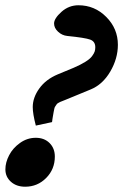

<svg xmlns="http://www.w3.org/2000/svg" viewBox="-62 -685 468 730"><path d="M74.2 -207.5Q62.5 -252.4 62.5 -277.8Q62.5 -314 87.4 -348.6Q112.3 -383.3 157.7 -402.3L217.8 -427.2Q245.1 -439 262.9 -450.2Q280.8 -461.4 288.3 -471.9Q295.9 -482.4 298.1 -489.5Q300.3 -496.6 300.3 -505.4Q300.3 -527.3 281 -534.4Q261.7 -541.5 193.8 -548.3Q173.8 -550.3 158.7 -564.5Q143.6 -578.6 143.6 -595.7Q143.6 -614.7 171.6 -639.9Q199.7 -665 236.3 -665Q297.9 -665 342 -620.6Q386.2 -576.2 386.2 -514.6Q386.2 -462.4 357.2 -412.8Q328.1 -363.3 282.2 -344.7L187.5 -305.7Q185.1 -304.7 177 -301.5Q168.9 -298.3 167.2 -297.6Q165.5 -296.9 160.2 -293.9Q154.8 -291 153.6 -288.6Q152.3 -286.1 148.9 -281.7Q145.5 -277.3 144.5 -271.7Q143.6 -266.1 141.8 -258.3Q140.1 -250.5 138.7 -240.2Q137.7 -235.4 137.2 -231Q136.7 -226.6 136.5 -224.6Q136.2 -222.7 135.7 -220.7ZM33.7 24.9Q0.5 24.9 -20.5 6.1Q-41.5 -12.7 -41.5 -41Q-41.5 -67.4 -27.3 -94.7Q-13.2 -122.1 14.2 -141.6Q41.5 -161.1 74.2 -161.1Q106.4 -161.1 126.5 -141.1Q146.5 -121.1 146.5 -89.8Q146.5 -41.5 113.5 -8.3Q80.6 24.9 33.7 24.9Z"/></svg>

Font: Elstob Grade
Style: Italic
Weight: 400
Italic angle: -20°
Designer: Peter S. Baker
Version: Version 1.015